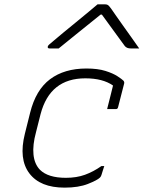

<svg xmlns="http://www.w3.org/2000/svg" viewBox="-20 -850 658 880"><path d="M376 -536Q428 -536 463 -525Q498 -514 518.5 -500.5Q539 -487 545 -481Q551 -475 549 -467L521 -358Q519 -350 511 -350H471L474 -362Q480 -387 486.5 -411.5Q493 -436 498 -458Q451 -491 371 -491Q209 -491 166 -327L145 -244Q129 -185 133.5 -141.5Q138 -98 163 -72Q200 -35 282 -35Q331 -35 369.5 -49Q408 -63 445 -89H458Q455 -79 451.5 -69Q448 -59 445 -48Q443 -41 438 -36Q426 -24 383 -7Q340 10 276 10Q164 10 114.5 -55.5Q65 -121 94 -237L118 -333Q144 -438 209.5 -487Q275 -536 376 -536ZM427 -830H463Q471 -830 476 -826Q481 -822 491 -808Q497 -799 511.5 -778.5Q526 -758 545 -731Q564 -704 583.5 -677Q603 -650 618 -628H579Q561 -628 552 -639Q542 -653 514 -691Q486 -729 447 -783H441Q376 -731 330.5 -694Q285 -657 249 -628H207Q197 -628 199 -637Q200 -641 205 -645.5Q210 -650 228 -665Q244 -679 271.5 -701.5Q299 -724 329.5 -749Q360 -774 386.5 -796Q413 -818 427 -830Z"/></svg>

Font: Recursive Mn Lnr St Lt
Style: Italic
Weight: 300
Italic angle: -15°
Monospace: yes
Version: Version 1.079;hotconv 1.0.112;makeotfexe 2.5.65598; ttfautoh